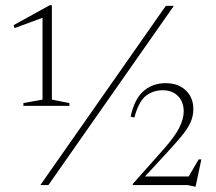

<svg xmlns="http://www.w3.org/2000/svg" viewBox="-20 -692 806 718"><path d="M131 0 600 -670H630L161 0ZM733 -96 711.5 5.5H706.5L681.5 0H476.5V-4L591 -133Q634.5 -182 650.8 -215.2Q667 -248.5 667 -274.5Q667 -311.5 645.5 -333Q624 -354.5 588.5 -354.5Q552.5 -354.5 525.5 -333.5Q498.5 -312.5 482.5 -252.5L468.5 -255.5Q482.5 -321.5 516.5 -351.2Q550.5 -381 599 -381Q646.5 -381 674.8 -354Q703 -327 703 -284.5Q703 -258 692.5 -234.5Q682 -211 658.5 -182.5Q635 -154 596 -112L522 -32H685.5L723 -96ZM139 -319.5V-625.5L34.5 -587L31 -598L166 -672.5H174V-319.5L239.5 -306.5V-296H67.5V-306.5Z"/></svg>

Font: Newsreader 16pt ExtraLight
Style: Regular
Weight: 275
Designer: Hugues Gentile
Foundry: Production Type
Version: Version 1.003; ttfautohint (v1.8.3)